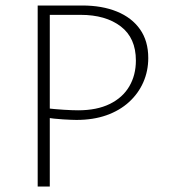

<svg xmlns="http://www.w3.org/2000/svg" viewBox="-20 -678 614 698"><path d="M258 -242Q242 -242 209 -244Q176 -246 144 -251V-285Q179 -281 211.5 -279Q244 -277 264 -277Q332 -277 379 -300Q426 -323 450 -364Q474 -405 474 -458Q474 -540 419 -582Q364 -624 273 -624H161V0H117V-658H279Q351 -658 405 -636Q459 -614 489 -571.5Q519 -529 519 -467Q519 -420 501 -379Q483 -338 449 -307Q415 -276 367 -259Q319 -242 258 -242Z"/></svg>

Font: Ysabeau ExtraLight
Style: Regular
Weight: 250
Designer: Christian Thalmann (Catharsis Fonts)
Version: Version 2.002